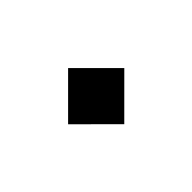

<svg xmlns="http://www.w3.org/2000/svg" viewBox="-40 -508 486 486"><g transform="rotate(-45 203.5 -264.5)"><path d="M203.6 -365.2 103 -264.6 203.6 -164.1 304.2 -264.6Z"/></g></svg>

Font: Sahel VF Regular
Style: Regular
Weight: 400
Foundry: Saber Rastikerdar (saber.rastikerdar@gmail.com)
Version: Version 3.4.0